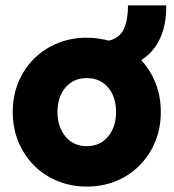

<svg xmlns="http://www.w3.org/2000/svg" viewBox="-20 -672 640 708"><path d="M573 -259Q573 -259 573 -259Q573 -259 573 -259Q573 -200 552.5 -150Q532 -100 495 -62.5Q458 -25 408.5 -4.5Q359 16 300 16Q242 16 192 -4.5Q142 -25 105 -62.5Q68 -100 47.5 -150Q27 -200 27 -259Q27 -318 47.5 -368Q68 -418 105 -455Q142 -492 192 -512.5Q242 -533 300 -533Q322 -533 342.5 -530Q363 -527 382 -522Q423 -533 437.5 -566.5Q452 -600 452 -652Q487 -652 522.5 -652Q558 -652 593 -652Q594 -582 570.5 -531Q547 -480 501 -450Q535 -413 554 -364.5Q573 -316 573 -259ZM192 -259Q192 -259 192 -259Q192 -259 192 -259Q192 -204 221.5 -168.5Q251 -133 300 -133Q349 -133 378.5 -168.5Q408 -204 408 -259Q408 -315 378.5 -349.5Q349 -384 300 -384Q251 -384 221.5 -349.5Q192 -315 192 -259Z"/></svg>

Font: Tilt Warp
Style: Regular
Weight: 400
Designer: Andy Clymer
Foundry: Andy Clymer
Version: Version 1.000